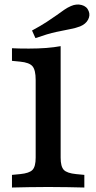

<svg xmlns="http://www.w3.org/2000/svg" viewBox="-20 -838 431 858"><path d="M195.2 -2.4Q146.7 -2.4 108.3 -1.6Q69.8 -0.8 33.5 0V-56.5L70.2 -60Q111.1 -64 125.2 -78.8Q139.4 -93.6 139.4 -133.6V-208.2H251V-133.6Q251 -93.6 265.2 -78.8Q279.3 -64 320.3 -60L356.9 -56.5V0Q321.1 -0.8 282.4 -1.6Q243.7 -2.4 195.2 -2.4ZM139.4 -208.2V-480.8Q139.4 -525.2 125.2 -541.9Q111.1 -558.6 70.2 -562.5L33.5 -566.1V-622.5Q48.7 -621.7 65.4 -621.3Q82.2 -620.9 108.8 -620.9Q151.4 -620.9 187.2 -623.7Q223.1 -626.6 251 -631.8V-622.5V-208.2ZM138.4 -667.7 123.1 -701.6Q162.1 -722.6 188.4 -739.8Q214.7 -756.9 233.4 -770.3Q252.1 -783.8 266.8 -794.1Q281.5 -804.3 296.9 -810.9Q321.6 -821.8 344.9 -815.6Q368.2 -809.5 376.3 -788.3Q383.9 -769.7 373.6 -750.1Q363.2 -730.5 338.1 -720.1Q318.5 -712.5 293.1 -707.8Q267.8 -703 230.7 -695.1Q193.6 -687.1 138.4 -667.7Z"/></svg>

Font: Playfair 5pt SemiExpanded Light
Style: Regular
Weight: 300
Width: 6
Designer: Claus Eggers Sørensen
Foundry: Claus Eggers Sørensen
Version: Version 2.203